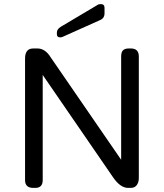

<svg xmlns="http://www.w3.org/2000/svg" viewBox="-20 -915 797 935"><path d="M142 -679H162Q200 -679 226 -637L570 -137V-640Q570 -661 579 -670Q588 -679 608 -679H617Q656 -679 656 -640V-48Q656 -27 646 -13.5Q636 0 617 0H604Q566 0 531 -51L188 -550V-38Q188 0 152 0H142Q102 0 102 -38V-630Q102 -679 142 -679ZM273 -733Q257 -733 257 -748V-757Q257 -772 275 -784L455 -891Q460 -895 471 -895Q489 -895 489 -877V-850Q489 -826 467 -817L286 -736Q280 -733 273 -733Z"/></svg>

Font: Merge One
Style: Regular
Weight: 400
Designer: Kosal Sen
Foundry: Philatype
Version: Version 1.001